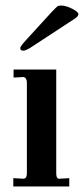

<svg xmlns="http://www.w3.org/2000/svg" viewBox="-20 -673 303 693"><path d="M28 0V-30L64 -28Q77 -28 77 -47V-375Q77 -392 65 -395L29 -393V-422H183V-47Q183 -37 186 -32Q189 -27 196 -28L230 -30V0ZM65 -490Q53 -490 53 -499Q53 -505 70 -524L165 -628Q180 -644 186 -649Q190 -653 201 -653Q218 -653 240.5 -641.5Q263 -630 263 -622Q263 -615 252 -607L87 -499Q73 -491 65 -490Z"/></svg>

Font: UnnaMedium
Style: Regular
Weight: 500
Designer: Jorge de Buen Unna
Foundry: Omnibus-Type
Version: Version 2.008;hotconv 1.0.109;makeotfexe 2.5.65596